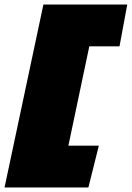

<svg xmlns="http://www.w3.org/2000/svg" viewBox="-82 -726 580 845"><path d="M-62 99 109 -706H478L444 -522H311L219 -85H353L307 99Z"/></svg>

Font: Kanit Black
Style: Italic
Weight: 900
Italic angle: -12°
Designer: Katatrad Team
Foundry: CadsonDemak
Version: Version 2.000; ttfautohint (v1.8.3)